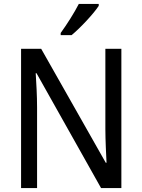

<svg xmlns="http://www.w3.org/2000/svg" viewBox="-20 -964 730 984"><path d="M486 -934V-944H384C361 -899 323 -839 291 -795V-784H347C391 -820 461 -895 486 -934ZM602 0V-714H520V-302C520 -247 524 -172 526 -130H522L191 -714H88V0H170V-413C170 -475 166 -539 163 -589H167L498 0Z"/></svg>

Font: Noto Sans Bengali SemiCondensed
Style: Regular
Weight: 400
Width: 4
Designer: Jelle Bosma - Monotype Design Team
Foundry: Monotype Imaging Inc.
Version: Version 2.003